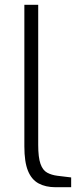

<svg xmlns="http://www.w3.org/2000/svg" viewBox="-20 -783 328 804"><path d="M213 1Q171 1 141.5 -15Q112 -31 97 -68Q82 -105 82 -170V-763H140V-176Q140 -124 149.5 -97Q159 -70 177.5 -60Q196 -50 220 -47L278 -40V1Z"/></svg>

Font: Exo Thin Light
Style: Regular
Weight: 300
Version: Version 2.000